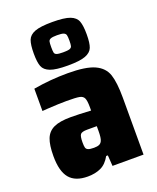

<svg xmlns="http://www.w3.org/2000/svg" viewBox="-147 -876 796 971"><g transform="rotate(-20 251.5 -390.0)"><path d="M27 -148Q27 -208 40 -241Q53 -274 85 -289Q117 -304 177 -304Q219 -304 285 -300V-319Q285 -353 278.5 -367Q272 -381 253 -384.5Q234 -388 185 -388Q144 -388 80 -384Q60 -382 53 -382V-502Q145 -518 238 -518Q335 -518 382 -496.5Q429 -475 443.5 -431.5Q458 -388 458 -307V0H291L287 -58H278Q257 -20 226.5 -6Q196 8 156 8Q89 8 58 -29.5Q27 -67 27 -148ZM278 -138Q285 -152 285 -191V-216H233Q205 -216 197 -206.5Q189 -197 189 -163Q189 -144 191.5 -135Q194 -126 204 -122Q214 -118 235 -118Q253 -118 263 -122.5Q273 -127 278 -138ZM111 -670Q111 -717 120 -741Q129 -765 159 -776.5Q189 -788 253 -788Q318 -788 348 -776.5Q378 -765 387 -741Q396 -717 396 -670Q396 -623 387 -600Q378 -577 348 -565.5Q318 -554 253 -554Q189 -554 159 -565.5Q129 -577 120 -600Q111 -623 111 -670ZM303 -670Q303 -692 300.5 -700.5Q298 -709 288 -713Q278 -717 253 -717Q229 -717 219 -713Q209 -709 207 -700.5Q205 -692 205 -670Q205 -649 207 -640.5Q209 -632 219 -628.5Q229 -625 253 -625Q278 -625 288 -628.5Q298 -632 300.5 -640.5Q303 -649 303 -670Z"/></g></svg>

Font: Saira Semi Condensed ExtraBold
Style: Regular
Weight: 800
Width: 4
Designer: Hector Gatti with collaboration of the Omnibus-Type team
Foundry: Omnibus-Type
Version: Version 1.001; ttfautohint (v1.8)